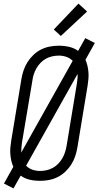

<svg xmlns="http://www.w3.org/2000/svg" viewBox="-20 -997 547 1067"><path d="M55 50 2 23 54 -70Q47 -86 43 -103.5Q39 -121 37.5 -139Q36 -157 37.5 -175.5Q39 -194 42 -213L99 -558Q103 -582 111 -606Q119 -630 133 -652Q147 -674 166.5 -692.5Q186 -711 209.5 -722.5Q233 -734 258 -738.5Q283 -743 307 -743Q337 -743 365 -736.5Q393 -730 414 -714L454 -785L507 -758L455 -665Q462 -649 466 -631.5Q470 -614 471.5 -596Q473 -578 471.5 -559.5Q470 -541 467 -522L410 -177Q406 -153 398 -129Q390 -105 376 -83Q362 -61 342.5 -42.5Q323 -24 299.5 -12.5Q276 -1 251 3.5Q226 8 202 8Q172 8 144.5 1.5Q117 -5 95 -21ZM98 -149 384 -659Q369 -674 349 -681Q329 -688 307 -688Q289 -688 270.5 -684Q252 -680 235.5 -671Q219 -662 205.5 -648Q192 -634 182.5 -617.5Q173 -601 167.5 -583.5Q162 -566 160 -549L102 -204Q100 -190 99 -176Q98 -162 98 -149ZM202 -47Q220 -47 238.5 -51Q257 -55 273.5 -64Q290 -73 303.5 -87Q317 -101 326.5 -117.5Q336 -134 341.5 -151.5Q347 -169 350 -186L407 -531Q409 -545 410.5 -559Q412 -573 411 -586L125 -76Q140 -61 160 -54Q180 -47 202 -47ZM318 -797 279 -833 416 -977 464 -933Z"/></svg>

Font: Iosevka Curly Slab Light
Style: Italic
Weight: 300
Italic angle: -9°
Monospace: yes
Designer: Belleve Invis
Foundry: Belleve Invis
Version: Version 22.1.2; ttfautohint (v1.8.4)